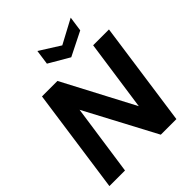

<svg xmlns="http://www.w3.org/2000/svg" viewBox="-251 -1066 1210 1210"><g transform="rotate(-45 354.0 -461.5)"><path d="M12 0 111 -700H249L499 -225L567 -700H708L609 0H470L219 -473L151 0ZM416 -744 279 -824 293 -923 429 -837 590 -923 576 -824Z"/></g></svg>

Font: Host Grotesk ExtraBold
Style: Italic
Weight: 800
Italic angle: -8°
Designer: Doğukan Karapınar
Foundry: Element Type
Version: Version 1.003; ttfautohint (v1.8.4.7-5d5b)